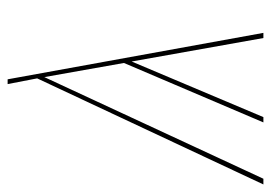

<svg xmlns="http://www.w3.org/2000/svg" viewBox="-131 -596 721 511"><g transform="rotate(-90 229.5 -340.5)"><path d="M397.5 0H383.8L321.3 -350.6L173.3 0H159.2L317.4 -371.1L279.8 -583L9.3 0H-5.9L276.4 -602.1L261.2 -680.7H273.9Z"/></g></svg>

Font: Fira Sans Compressed Hair
Style: Italic
Weight: 100
Width: 3
Italic angle: -8°
Designer: Carrois Corporate & Edenspiekermann AG
Foundry: Carrois Corporate GbR & Edenspiekermann AG
Version: Version 4.203;PS 004.203;hotconv 1.0.88;makeotf.lib2.5.64775